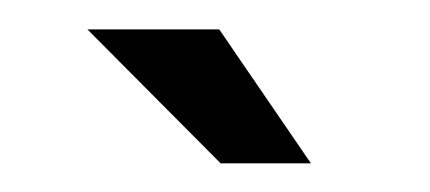

<svg xmlns="http://www.w3.org/2000/svg" viewBox="-20 -718 300 134"><path d="M134 -604 41 -697.5H133L197 -604Z"/></svg>

Font: Anybody SemiBold
Style: Regular
Weight: 600
Designer: Tyler Finck
Foundry: Etcetera Type Company
Version: Version 1.010; ttfautohint (v1.8.3) -l 8 -r 50 -G 200 -x 14 